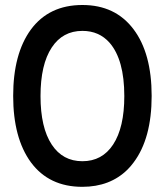

<svg xmlns="http://www.w3.org/2000/svg" viewBox="-20 -721 653 761"><path d="M428.2 -147.9Q472.7 -215.3 472.7 -340.3Q472.7 -483.9 414.6 -551.3Q373 -598.6 306.6 -598.6Q228.5 -598.6 185.1 -532.7Q140.6 -465.3 140.6 -340.3Q140.6 -215.3 185.1 -147.9Q228.5 -82 306.6 -82Q384.8 -82 428.2 -147.9ZM306.6 -701.2Q437 -701.2 509.3 -605Q581.1 -509.8 581.1 -340.8Q581.1 -171.9 509.3 -76.7Q498.5 -62 485.8 -49.3Q416.5 19.5 306.2 19.5Q174.3 19.5 102.5 -77.6Q32.2 -173.8 32.2 -340.8Q32.2 -507.8 102.5 -604Q174.3 -701.2 306.6 -701.2Z"/></svg>

Font: YuPearl-SemiBold
Style: SemiBold
Weight: 600
Designer: Max Yao
Foundry: Max-Everyday
Version: Version 1.011; ttfautohint (v1.8.3)